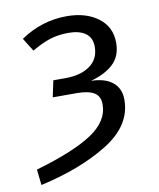

<svg xmlns="http://www.w3.org/2000/svg" viewBox="-75 -598 627 758"><g transform="rotate(-10 238.5 -218.5)"><path d="M418 -401Q418 -348 385.5 -317Q353 -286 294 -270Q350 -269 380.5 -244Q411 -219 411 -174Q411 -71 301.5 -3Q192 65 30 101L23 38Q175 -6 249 -54.5Q323 -103 323 -171Q323 -204 299.5 -218Q276 -232 231 -232H134L148 -298H198Q258 -298 295 -324.5Q332 -351 332 -400Q332 -437 307 -454.5Q282 -472 240 -472Q197 -472 163.5 -461Q130 -450 91 -427L58 -480Q143 -538 244 -538Q320 -538 369 -501.5Q418 -465 418 -401Z"/></g></svg>

Font: FiraGO Book
Style: Italic
Weight: 350
Italic angle: -8°
Designer: bBox Type GmbH
Foundry: bBox Type GmbH
Version: Version 1.001